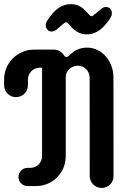

<svg xmlns="http://www.w3.org/2000/svg" viewBox="-42 -905 644 934"><path d="M93.8 -517.6C93.8 -548.8 117.7 -574.2 149.4 -575.7H162.6V-145.5C162.6 -113.3 137.2 -88.4 105 -88.4H91.8C67.4 -88.4 47.9 -67.9 47.9 -43.9C47.9 -19.5 67.4 0 91.8 0H133.8C213.4 0 277.8 -64.9 277.8 -144.5V-530.8C277.8 -562 306.2 -585.4 336.9 -585.4C368.7 -585.4 394 -559.6 394 -527.3L394.5 -47.9C394.5 -16.6 420.4 9.3 453.1 9.3C484.9 9.3 510.3 -16.6 510.3 -47.9L509.8 -528.8C509.8 -608.4 452.6 -673.3 381.8 -673.3C342.3 -673.3 318.4 -657.2 299.8 -640.1C293.9 -634.3 289.1 -627.9 281.2 -627.9C272.9 -627.9 270 -634.8 266.6 -639.6C256.3 -653.8 239.3 -663.6 220.2 -663.6H122.6C43.5 -663.6 -22 -598.6 -22 -519V-489.7C-22 -457.5 3.9 -432.6 35.2 -432.6C68.4 -432.6 93.8 -457.5 93.8 -489.7ZM421.4 -837.4C412.1 -829.6 408.7 -826.2 403.3 -826.2C397 -826.2 393.1 -832 388.2 -837.4C366.7 -862.8 342.3 -884.8 304.2 -884.8C252 -884.8 218.8 -852.1 189.5 -807.1C178.7 -792 177.2 -772.5 189 -759.8C200.2 -748 219.2 -749.5 231.4 -759.8L261.7 -785.2C271 -793 273.9 -796.4 279.8 -796.4C286.1 -796.4 290 -790.5 294.9 -785.2C315.9 -759.8 341.3 -737.8 378.9 -737.8C431.2 -737.8 463.4 -771 493.7 -815.4C504.4 -830.6 505.9 -850.1 494.1 -862.8C482.9 -874.5 463.9 -873 451.7 -862.8Z"/></svg>

Font: Supermercado One
Style: Regular
Weight: 400
Designer: James Grieshaber
Foundry: James Grieshaber
Version: Version 1.002